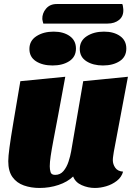

<svg xmlns="http://www.w3.org/2000/svg" viewBox="-20 -913 667 953"><path d="M176 20Q134 20 98.5 7.5Q63 -5 42 -34Q21 -63 21 -113Q21 -135 27 -180.5Q33 -226 46.5 -306Q60 -386 81 -510L304 -532Q284 -422 269.5 -345.5Q255 -269 245.5 -219Q236 -169 231.5 -138Q227 -107 227 -88Q227 -72 231 -58.5Q235 -45 254 -45Q279 -45 295 -64Q311 -83 320 -110.5Q329 -138 333 -161L393 -510L615 -532L545 -160Q544 -152 542 -140Q540 -128 540 -118Q540 -98 552 -80.5Q564 -63 591 -61Q583 -33 559.5 -15Q536 3 507 11.5Q478 20 451 20Q417 20 385.5 6Q354 -8 343 -37Q315 -10 270.5 5Q226 20 176 20ZM195 -796Q193 -802 192 -807.5Q191 -813 190 -818Q189 -847 208.5 -870Q228 -893 261 -893H587Q590 -886 590.5 -879Q591 -872 592 -867Q594 -833 571.5 -814.5Q549 -796 514 -796ZM241 -588Q191 -588 158.5 -609Q126 -630 126 -670Q126 -711 161 -733.5Q196 -756 246 -756Q295 -756 326 -734Q357 -712 357 -672Q357 -631 324 -609.5Q291 -588 241 -588ZM491 -588Q442 -588 409 -609Q376 -630 376 -670Q376 -711 411 -733.5Q446 -756 496 -756Q545 -756 576 -734Q607 -712 607 -672Q607 -631 574 -609.5Q541 -588 491 -588Z"/></svg>

Font: Sansita Swashed Black
Style: Regular
Weight: 900
Designer: Pablo Cosgaya
Foundry: Omnibus-Type
Version: Version 1.003; ttfautohint (v1.8.3)